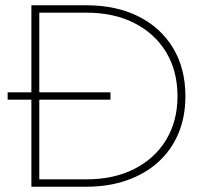

<svg xmlns="http://www.w3.org/2000/svg" viewBox="-20 -708 787 728"><path d="M9 -330V-358H399V-330ZM99 -688H129V0H99ZM117 -28H307Q412 -28 489.5 -67.5Q567 -107 610 -178Q653 -249 653 -343Q653 -439 610 -510Q567 -581 489.5 -620.5Q412 -660 307 -660H117V-688H307Q421 -688 505.5 -645.5Q590 -603 636.5 -525.5Q683 -448 683 -343Q683 -265 656.5 -202Q630 -139 580.5 -94Q531 -49 461.5 -24.5Q392 0 307 0H117Z"/></svg>

Font: Roundo Variable
Style: Regular
Weight: 200
Designer: Shiva Nallaperumal
Foundry: Indian Type Foundry
Version: Version 2.000